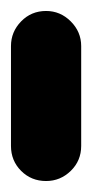

<svg xmlns="http://www.w3.org/2000/svg" viewBox="-20 -330 168 350"><path d="M0 -64H128V-246H0ZM64 -128Q37 -128 18.5 -109Q0 -90 0 -64Q0 -37 18.5 -18.5Q37 0 64 0Q90 0 109 -18.5Q128 -37 128 -64Q128 -90 109 -109Q90 -128 64 -128ZM64 -310Q37 -310 18.5 -291Q0 -272 0 -246Q0 -219 18.5 -200.5Q37 -182 64 -182Q90 -182 109 -200.5Q128 -219 128 -246Q128 -272 109 -291Q90 -310 64 -310Z"/></svg>

Font: Wavefont
Style: Bold
Weight: 700
Version: Version 3.004;gftools[0.9.33]